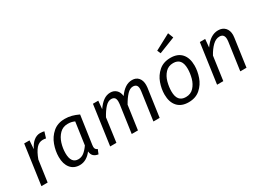

<svg xmlns="http://www.w3.org/2000/svg" viewBox="-34 -1500 2988 2215"><g transform="rotate(-30 1460.0 -392.5)"><path d="M406 -531 381 -450Q364 -455 339 -455Q288 -455 251 -412Q214 -369 183 -284L143 0H60L134 -526H205L197 -413Q227 -475 266.5 -506.5Q306 -538 353 -538Q380 -538 406 -531Z M860 -493 806 -119Q804 -99 804 -94Q804 -76 811.5 -64.5Q819 -53 837 -46L814 12Q774 6 752 -15Q730 -36 726 -78Q695 -36 654.5 -12Q614 12 568 12Q489 12 445 -42.5Q401 -97 401 -190Q401 -270 430 -350Q459 -430 521.5 -484Q584 -538 679 -538Q728 -538 771 -526.5Q814 -515 860 -493ZM490 -190Q490 -122 514.5 -88.5Q539 -55 585 -55Q627 -55 661 -81Q695 -107 729 -156L771 -452Q749 -462 728.5 -466.5Q708 -471 681 -471Q616 -471 573 -427.5Q530 -384 510 -319.5Q490 -255 490 -190Z M1690 -408Q1690 -386 1688 -374L1635 0H1552L1604 -368Q1607 -388 1607 -401Q1607 -438 1591 -453Q1575 -468 1547 -468Q1507 -468 1468.5 -427Q1430 -386 1391 -317L1346 0H1263L1315 -368Q1317 -380 1317 -400Q1317 -438 1301.5 -453Q1286 -468 1258 -468Q1217 -468 1178.5 -426.5Q1140 -385 1102 -315L1059 0H976L1050 -526H1121L1111 -418Q1150 -476 1193 -507Q1236 -538 1287 -538Q1333 -538 1364.5 -508.5Q1396 -479 1401 -426Q1441 -482 1484 -510Q1527 -538 1576 -538Q1629 -538 1659.5 -503Q1690 -468 1690 -408Z M1818 -205Q1818 -279 1845 -355.5Q1872 -432 1932.5 -485Q1993 -538 2088 -538Q2184 -538 2235 -481Q2286 -424 2286 -322Q2286 -249 2259.5 -172Q2233 -95 2172.5 -41.5Q2112 12 2017 12Q1921 12 1869.5 -45.5Q1818 -103 1818 -205ZM2199 -330Q2199 -470 2085 -470Q2020 -470 1979.5 -426Q1939 -382 1922 -319Q1905 -256 1905 -196Q1905 -56 2019 -56Q2084 -56 2124.5 -100Q2165 -144 2182 -207Q2199 -270 2199 -330ZM2207 -797 2235 -725 2018 -640 1998 -685Z M2847 -406Q2847 -388 2844 -370L2792 0H2709L2761 -368Q2763 -390 2763 -397Q2763 -468 2700 -468Q2652 -468 2608 -425.5Q2564 -383 2527 -315L2483 0H2400L2474 -526H2545L2535 -417Q2618 -538 2722 -538Q2780 -538 2813.5 -502.5Q2847 -467 2847 -406Z"/></g></svg>

Font: Fira Sans TEST Book
Style: Italic
Weight: 350
Italic angle: -8°
Designer: Carrois Corporate & Edenspiekermann AG
Foundry: Carrois Corporate GbR & Edenspiekermann AG
Version: Version 4.201